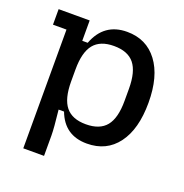

<svg xmlns="http://www.w3.org/2000/svg" viewBox="-123 -654 856 895"><g transform="rotate(20 305.0 -206.0)"><path d="M88 -457H21V-534H175V-433H202Q244 -544 358 -544Q454 -544 509 -471Q564 -398 564 -267Q564 -136 509.5 -63Q455 10 358 10Q247 10 208 -94H181Q191 -4 191 31V132H88ZM323 -73Q392 -73 424 -112.5Q456 -152 456 -237V-297Q456 -382 424 -421.5Q392 -461 323 -461Q255 -461 223 -421.5Q191 -382 191 -297V-237Q191 -152 223 -112.5Q255 -73 323 -73Z"/></g></svg>

Font: Mozilla Headline BETA
Style: Regular
Weight: 400
Designer: Studio DRAMA
Foundry: Studio DRAMA
Version: Version 0.100